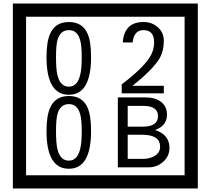

<svg xmlns="http://www.w3.org/2000/svg" viewBox="-20 -980 1195 1090"><path d="M1103 90H53V-960H1103ZM1028 15V-885H128V15ZM497 -656Q497 -442 371 -442Q244 -442 244 -656Q244 -744 265 -789Q294 -855 371 -855Q448 -855 477 -789Q497 -745 497 -656ZM444 -656Q444 -723 435 -752Q420 -809 371 -809Q322 -809 306 -752Q298 -723 298 -656Q298 -587 306 -553Q322 -488 371 -488Q419 -488 435 -554Q444 -587 444 -656ZM910 -450H671V-501Q792 -593 832 -658Q855 -696 855 -739Q855 -809 795 -809Q740 -809 733 -739H677Q685 -855 795 -855Q843 -855 876.5 -825Q910 -795 910 -747Q910 -691 886 -649Q848 -585 732 -493H910ZM497 -236Q497 -22 371 -22Q244 -22 244 -236Q244 -324 265 -369Q294 -435 371 -435Q448 -435 477 -369Q497 -325 497 -236ZM444 -236Q444 -303 435 -332Q420 -389 371 -389Q322 -389 306 -332Q298 -303 298 -236Q298 -167 306 -133Q322 -68 371 -68Q419 -68 435 -134Q444 -167 444 -236ZM942 -141Q942 -93 906.5 -61.5Q871 -30 823 -30H649V-427H808Q859 -427 891 -404Q928 -378 928 -329Q928 -266 860 -242Q942 -216 942 -141ZM877 -321Q877 -379 792 -379H705V-261H791Q877 -261 877 -321ZM889 -147Q889 -215 788 -215H705V-78H791Q828 -78 855 -93Q889 -112 889 -147Z"/></svg>

Font: Unicode BMP Fallback SIL
Style: Regular
Weight: 400
Foundry: NRSI, SIL International
Version: Version 5.1 Based on Unicode 5.1